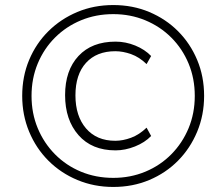

<svg xmlns="http://www.w3.org/2000/svg" viewBox="-20 -733 855 761"><path d="M429 8Q353 8 287 -19.5Q221 -47 172 -96Q123 -145 95.5 -211Q68 -277 68 -353Q68 -430 95.5 -495.5Q123 -561 172 -609.5Q221 -658 286.5 -685.5Q352 -713 429 -713Q506 -713 571.5 -685.5Q637 -658 685.5 -609.5Q734 -561 761.5 -495.5Q789 -430 789 -353Q789 -277 761.5 -211Q734 -145 685.5 -96Q637 -47 571.5 -19.5Q506 8 429 8ZM438 -137Q344 -137 291 -197.5Q238 -258 238 -356Q238 -454 291 -511Q344 -568 438 -568Q478 -568 516 -552.5Q554 -537 579 -511L561 -479Q532 -507 499.5 -518.5Q467 -530 437 -530Q363 -530 321 -484Q279 -438 279 -355Q279 -273 321 -224Q363 -175 437 -175Q467 -175 499.5 -187Q532 -199 561 -227L579 -194Q554 -168 515 -152.5Q476 -137 438 -137ZM429 -28Q497 -28 556 -52.5Q615 -77 659 -121.5Q703 -166 727.5 -225Q752 -284 752 -353Q752 -422 727.5 -481Q703 -540 659 -584Q615 -628 556 -652.5Q497 -677 429 -677Q360 -677 301 -652.5Q242 -628 198 -584Q154 -540 129.5 -481Q105 -422 105 -353Q105 -284 129.5 -225Q154 -166 198 -121.5Q242 -77 301 -52.5Q360 -28 429 -28Z"/></svg>

Font: Mulish ExtraLight
Style: Italic
Weight: 200
Italic angle: -9°
Designer: Vernon Adams
Foundry: Vernon Adams
Version: Version 3.603